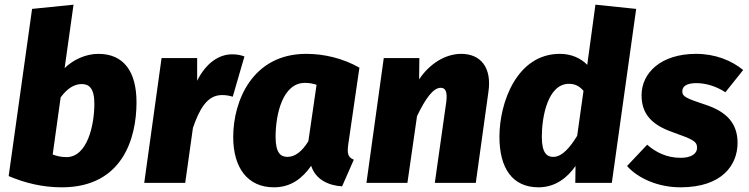

<svg xmlns="http://www.w3.org/2000/svg" viewBox="-20 -781 3197 820"><path d="M400 -551C348 -551 293 -527 256 -490L294 -761L117 -743L17 -29C88 1 162 19 244 19C503 19 563 -190 563 -344C563 -476 508 -551 400 -551ZM329 -422C359 -422 383 -406 383 -338C383 -244 352 -110 264 -110C240 -110 222 -115 205 -121L239 -365C266 -402 296 -422 329 -422Z M971 -549C913 -549 858 -509 822 -436V-533H670L596 0H771L804 -235C831 -312 863 -375 928 -375C945 -375 957 -373 974 -368L1024 -540C1007 -546 992 -549 971 -549Z M1288 -551C1058 -551 976 -350 976 -196C976 -65 1037 19 1150 19C1223 19 1272 -20 1309 -73C1327 -16 1380 11 1441 15L1491 -99C1464 -110 1463 -128 1467 -162L1515 -492C1443 -533 1362 -551 1288 -551ZM1282 -427C1302 -427 1315 -424 1332 -419L1297 -178C1270 -134 1240 -111 1208 -111C1180 -111 1157 -126 1157 -196C1157 -295 1188 -427 1282 -427Z M1950 -551C1881 -551 1814 -508 1770 -442L1771 -533H1619L1545 0H1720L1761 -285C1797 -360 1830 -406 1862 -406C1880 -406 1892 -394 1886 -346L1837 0H2012L2066 -389C2081 -491 2034 -551 1950 -551Z M2523 -761 2488 -504C2461 -532 2421 -551 2371 -551C2188 -551 2113 -344 2113 -197C2113 -63 2168 19 2280 19C2354 19 2405 -25 2438 -72L2437 0H2593L2697 -743ZM2410 -423C2436 -423 2455 -413 2472 -393L2445 -201C2417 -155 2382 -111 2343 -111C2316 -111 2294 -127 2294 -197C2294 -281 2319 -423 2410 -423Z M2953 -551C2803 -551 2720 -470 2720 -374C2720 -293 2765 -247 2854 -216C2938 -186 2957 -178 2957 -150C2957 -123 2930 -107 2887 -107C2826 -107 2779 -132 2744 -163L2658 -72C2705 -19 2791 19 2886 19C3066 19 3130 -78 3130 -171C3130 -255 3082 -304 2995 -333C2911 -361 2894 -368 2894 -391C2894 -412 2912 -426 2954 -426C2995 -426 3040 -412 3078 -387L3154 -482C3104 -523 3034 -551 2953 -551Z"/></svg>

Font: Fira Sans ExtraBold
Style: Italic
Weight: 800
Italic angle: -8°
Designer: bBox Type GmbH & Carrois Corporate GbR & Edenspiekermann AG
Foundry: bBox Type GmbH & Carrois Corporate GbR & Edenspiekermann AG
Version: Version 4.301;PS 004.301;hotconv 1.0.88;makeotf.lib2.5.64775